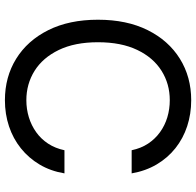

<svg xmlns="http://www.w3.org/2000/svg" viewBox="-28 -748 787 770"><g transform="rotate(90 365.0 -363.5)"><path d="M382.3 9.8Q289.1 9.8 216.1 -35.4Q143.1 -80.6 101.3 -164.3Q59.6 -248 59.6 -363.3Q59.6 -479 101.3 -562.7Q143.1 -646.5 216.1 -691.9Q289.1 -737.3 382.3 -737.3Q437.5 -737.3 486.6 -721.2Q535.6 -705.1 574.7 -674.1Q613.8 -643.1 639.9 -598.9Q666 -554.7 675.8 -498.5H583Q575.2 -536.1 556.4 -564.5Q537.6 -592.8 510.5 -612.3Q483.4 -631.8 450.7 -641.6Q418 -651.4 382.3 -651.4Q316.9 -651.4 264.2 -618.2Q211.4 -585 180.7 -520.8Q149.9 -456.5 149.9 -363.3Q149.9 -270.5 180.9 -206.3Q211.9 -142.1 264.6 -109.1Q317.4 -76.2 382.3 -76.2Q418 -76.2 450.7 -86.2Q483.4 -96.2 510.5 -115.5Q537.6 -134.8 556.4 -163.3Q575.2 -191.9 583 -229H675.8Q666.5 -173.3 640.4 -129.4Q614.3 -85.4 575.2 -54.2Q536.1 -22.9 487.1 -6.6Q438 9.8 382.3 9.8Z"/></g></svg>

Font: Inter Variable
Style: Regular
Weight: 400
Designer: Rasmus Andersson
Foundry: rsms
Version: Version 4.001;git-9221beed3